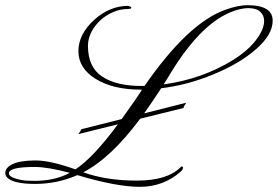

<svg xmlns="http://www.w3.org/2000/svg" viewBox="-157 -704 1065 736"><path d="M-23.4 -64Q-123 -64 -123 -39.6Q-123 -22.9 -72.8 -13.7Q-56.6 -10.7 -25.4 -10.7Q53.7 -10.7 110.4 -41.5Q25.4 -64 -23.4 -64ZM725.6 -656.7Q603.5 -605.5 485.4 -404.3Q478 -391.6 470.2 -380.4Q618.7 -400.9 737.3 -474.6Q810.1 -520.5 840.8 -575.2Q855.5 -601.6 855.5 -623.5Q855.5 -645.5 840.3 -659.2Q825.2 -672.9 794.9 -672.9Q764.6 -672.9 725.6 -656.7ZM-130.4 -24.4Q-136.7 -31.7 -136.7 -41Q-136.7 -62 -106.9 -75.7Q-77.1 -88.9 -20.5 -88.9Q36.1 -88.9 132.3 -54.7Q201.7 -101.1 294.9 -227.5L143.1 -189.9Q147 -195.3 149.9 -199.2Q152.8 -203.1 154.3 -208.5L309.6 -247.6Q377.4 -343.3 380.9 -350.1Q384.8 -356.9 387.2 -360.4H382.8Q276.4 -360.4 210 -401.4Q143.6 -442.4 143.6 -507.8Q143.6 -572.3 203.1 -627Q262.7 -681.6 335.4 -681.6L346.2 -676.3Q346.2 -671.9 344.2 -670.9Q341.8 -669.9 317.4 -668.5Q293 -666.5 264.6 -651.9Q236.3 -637.2 217.8 -616.2Q180.2 -574.2 180.2 -528.3Q180.2 -446.8 234.4 -410.6Q288.6 -374.5 384.8 -374.5H397Q564 -616.2 708 -667Q756.8 -684.1 791 -684.1Q888.7 -684.1 888.2 -624.5Q888.2 -571.3 825.2 -516.1Q762.2 -460.4 662.1 -419.4Q562.5 -377.9 460.9 -365.7Q415 -295.9 395.5 -269.5L556.6 -310.1Q554.2 -304.7 550.8 -300.8Q547.4 -296.9 546.4 -290L380.4 -249Q268.6 -98.6 162.1 -43.5Q251 -11.7 367.2 -11.7Q483.4 -11.7 534.2 -62Q541 -69.3 543.9 -63.5Q546.9 -57.6 536.1 -46.4Q469.2 12.2 379.4 12.2Q289.6 12.2 139.6 -32.7Q62.5 1 -22.5 1Q-107.4 1 -130.4 -24.4Z"/></svg>

Font: PinyonScript
Style: Regular
Weight: 400
Designer: Nicole Fally
Foundry: Nicole Fally
Version: Version 1.005